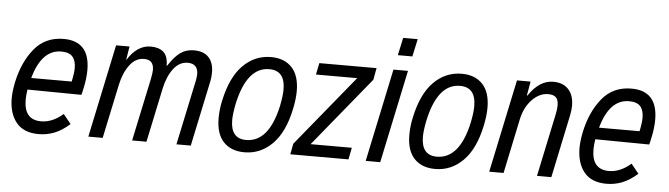

<svg xmlns="http://www.w3.org/2000/svg" viewBox="-45 -866 3668 1053"><g transform="rotate(5 1788.5 -339.5)"><path d="M427 -363Q427 -315 414 -258Q409 -233 406 -225L109 -228Q104 -195 104 -172Q104 -61 198 -61Q261 -61 319 -112L361 -60Q318 -22 277 -6Q236 10 191 10Q108 10 67.5 -40Q27 -90 27 -173Q27 -210 37 -260Q61 -374 121.5 -448Q182 -522 283 -522Q427 -522 427 -363ZM124 -293H347Q357 -340 357 -368Q357 -409 338 -430.5Q319 -452 276 -452Q168 -452 124 -293Z M572 -512H646L634 -438L637 -440Q661 -479 693 -500.5Q725 -522 762 -522Q807 -522 832.5 -500Q858 -478 858 -423L862 -427Q895 -478 926.5 -500Q958 -522 1000 -522Q1054 -522 1081.5 -492.5Q1109 -463 1109 -410Q1109 -383 1104 -360L1028 0H949L1025 -359Q1029 -383 1029 -392Q1029 -451 972 -451Q926 -451 893.5 -408Q861 -365 847 -298L784 0H705L778 -344Q785 -379 785 -395Q785 -423 772 -437Q759 -451 731 -451Q685 -451 652.5 -407.5Q620 -364 606 -298L543 0H464Z M1167 -163Q1167 -212 1178 -261Q1206 -392 1271 -457Q1336 -522 1425 -522Q1498 -522 1539.5 -478Q1581 -434 1581 -348Q1581 -304 1569 -248Q1542 -119 1477 -54Q1412 11 1324 11Q1250 11 1208.5 -33Q1167 -77 1167 -163ZM1497 -261Q1508 -316 1508 -350Q1508 -455 1421 -455Q1297 -455 1253 -248Q1242 -193 1242 -160Q1242 -57 1327 -57Q1453 -57 1497 -261Z M1994 -447 1682 -65H1909L1896 0H1576L1587 -59L1905 -448H1678L1691 -512H2006Z M2137 -690H2217L2196 -593H2116ZM2099 -512H2179L2071 0H1991Z M2217 -163Q2217 -212 2228 -261Q2256 -392 2321 -457Q2386 -522 2475 -522Q2548 -522 2589.5 -478Q2631 -434 2631 -348Q2631 -304 2619 -248Q2592 -119 2527 -54Q2462 11 2374 11Q2300 11 2258.5 -33Q2217 -77 2217 -163ZM2547 -261Q2558 -316 2558 -350Q2558 -455 2471 -455Q2347 -455 2303 -248Q2292 -193 2292 -160Q2292 -57 2377 -57Q2503 -57 2547 -261Z M2779 -512H2854L2840 -433L2844 -435Q2902 -522 2979 -522Q3033 -522 3062.5 -489.5Q3092 -457 3092 -400Q3092 -376 3086 -347L3013 0H2934L3007 -346Q3013 -375 3013 -395Q3013 -426 2999 -439Q2985 -452 2957 -452Q2908 -452 2867.5 -409.5Q2827 -367 2813 -300L2750 0H2671Z M3553 -363Q3553 -315 3540 -258Q3535 -233 3532 -225L3235 -228Q3230 -195 3230 -172Q3230 -61 3324 -61Q3387 -61 3445 -112L3487 -60Q3444 -22 3403 -6Q3362 10 3317 10Q3234 10 3193.5 -40Q3153 -90 3153 -173Q3153 -210 3163 -260Q3187 -374 3247.5 -448Q3308 -522 3409 -522Q3553 -522 3553 -363ZM3250 -293H3473Q3483 -340 3483 -368Q3483 -409 3464 -430.5Q3445 -452 3402 -452Q3294 -452 3250 -293Z"/></g></svg>

Font: Decalotype
Style: Italic
Weight: 400
Italic angle: -12°
Designer: Alfredo Marco Pradil
Foundry: Alfredo Marco Pradil
Version: Version 1.0